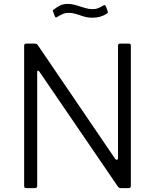

<svg xmlns="http://www.w3.org/2000/svg" viewBox="-20 -966 796 986"><path d="M642 -742Q648 -742 650 -739.5Q652 -737 652 -731V-11Q652 0 641 0H606H601Q591 0 586 -7L183 -597Q178 -604 174.5 -603Q171 -602 171 -596V-11Q171 0 159 0H116Q109 0 106.5 -2.5Q104 -5 104 -12V-730Q104 -737 106.5 -739.5Q109 -742 115 -742H157Q164 -742 167.5 -740.5Q171 -739 175 -733L571 -151Q576 -145 580 -145Q582 -145 584 -147.5Q586 -150 586 -154V-731Q586 -742 596 -742ZM455 -875Q436 -875 421 -878.5Q406 -882 387 -889Q384 -890 367 -895Q350 -900 333 -900Q316 -900 305 -895.5Q294 -891 285.5 -886Q277 -881 274 -879L268 -876Q264 -876 261 -884L253 -906Q251 -911 251.5 -913Q252 -915 256 -917Q274 -931 290 -938.5Q306 -946 329 -946Q354 -946 394 -932Q398 -931 417 -925Q436 -919 455 -919Q471 -919 481.5 -923Q492 -927 510 -937Q514 -940 517 -940Q521 -940 524 -933L533 -908L534 -904Q534 -899 527 -895Q496 -875 455 -875Z"/></svg>

Font: Libre Franklin Light
Style: Regular
Weight: 300
Designer: Pablo Impallari, Rodrigo Fuenzalida
Foundry: Impallari Type
Version: Version 1.002; ttfautohint (v1.5)